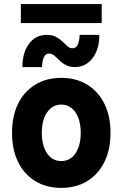

<svg xmlns="http://www.w3.org/2000/svg" viewBox="-20 -916 602 944"><path d="M281.2 7.8Q208 7.8 153.3 -25.6Q98.6 -59.1 68.8 -119.9Q39.1 -180.7 39.1 -262.7Q39.1 -344.7 68.8 -405.5Q98.6 -466.3 153.3 -499.8Q208 -533.2 281.2 -533.2Q354.5 -533.2 408.9 -499.8Q463.4 -466.3 493.4 -405.5Q523.4 -344.7 523.4 -262.7Q523.4 -180.7 493.4 -119.9Q463.4 -59.1 408.9 -25.6Q354.5 7.8 281.2 7.8ZM281.2 -124Q310.5 -124 332 -141.1Q353.5 -158.2 365.2 -189.5Q377 -220.7 377 -262.7Q377 -305.2 365.2 -336.2Q353.5 -367.2 332 -384.5Q310.5 -401.9 281.2 -401.9Q252 -401.9 230.5 -384.5Q209 -367.2 197.3 -336.2Q185.5 -305.2 185.5 -262.7Q185.5 -220.7 197.3 -189.5Q209 -158.2 230.5 -141.1Q252 -124 281.2 -124ZM90.3 -586.4Q89.8 -656.7 122.6 -700.7Q155.3 -744.6 209.5 -744.6Q236.8 -744.6 255.4 -734.6Q273.9 -724.6 287.1 -711.7Q300.3 -698.7 311.5 -688.7Q322.8 -678.7 336.4 -678.7Q355 -678.7 363 -698.2Q371.1 -717.8 371.6 -744.6H468.3Q468.8 -674.8 435.5 -630.6Q402.3 -586.4 348.1 -586.4Q321.3 -586.4 303 -596.4Q284.7 -606.4 271.7 -619.6Q258.8 -632.8 246.8 -642.8Q234.9 -652.8 220.7 -652.8Q203.6 -652.8 195.6 -634.3Q187.5 -615.7 186.5 -586.4ZM82.5 -802.7V-896H480V-802.7Z"/></svg>

Font: Reddit Mono ExtraBold
Style: Regular
Weight: 800
Monospace: yes
Designer: Stephen Hutchings
Foundry: Reddit
Version: Version 1.014